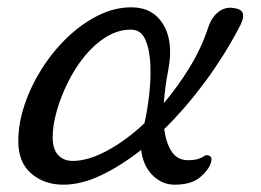

<svg xmlns="http://www.w3.org/2000/svg" viewBox="-20 -498 715 525"><path d="M153 7Q101 7 65.5 -23.5Q30 -54 30 -112Q30 -160 47 -211Q64 -262 94 -309.5Q124 -357 163.5 -395Q203 -433 248 -455.5Q293 -478 339 -478Q398 -478 426.5 -431Q455 -384 440 -306Q431 -260 428 -216Q467 -262 499 -314.5Q531 -367 549 -422Q559 -452 578 -466Q597 -480 619 -476Q642 -473 644.5 -459.5Q647 -446 633 -421Q593 -345 540.5 -274Q488 -203 429 -145Q434 -107 449.5 -83.5Q465 -60 494 -60Q510 -60 520.5 -63Q531 -66 538 -71Q544 -76 552.5 -72Q561 -68 557 -54Q552 -35 528 -14Q504 7 457 7Q423 7 397 -19Q371 -45 366 -88Q311 -45 257 -19Q203 7 153 7ZM179 -58Q221 -58 273 -86Q325 -114 375 -161Q383 -196 388 -239.5Q393 -283 391 -323.5Q389 -364 377 -390.5Q365 -417 338 -417Q303 -417 270.5 -397Q238 -377 211.5 -344.5Q185 -312 165.5 -272.5Q146 -233 135 -194Q124 -155 124 -123Q124 -90 139 -74Q154 -58 179 -58Z"/></svg>

Font: Zen Old Mincho
Style: Regular
Weight: 400
Designer: Yoshimichi Ohira
Foundry: Positype
Version: Version 1.001